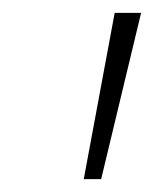

<svg xmlns="http://www.w3.org/2000/svg" viewBox="-20 -734 239 298"><path d="M110 -456H137L199 -714H158Z"/></svg>

Font: Noto Sans ExtraLight
Style: Italic
Weight: 200
Italic angle: -12°
Designer: Monotype Design Team
Foundry: Monotype Imaging Inc.
Version: Version 2.013